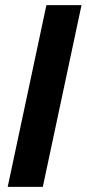

<svg xmlns="http://www.w3.org/2000/svg" viewBox="-20 -729 338 749"><path d="M161 -709H298L147 0H10Z"/></svg>

Font: Raleway-v4020
Style: Bold Italic
Weight: 700
Italic angle: -12°
Designer: Matt McInerney, Pablo Impallari, Rodrigo Fuenzalida
Foundry: Matt McInerney, Pablo Impallari, Rodrigo Fuenzalida
Version: Version 4.020;PS 004.020;hotconv 1.0.88;makeotf.lib2.5.64775